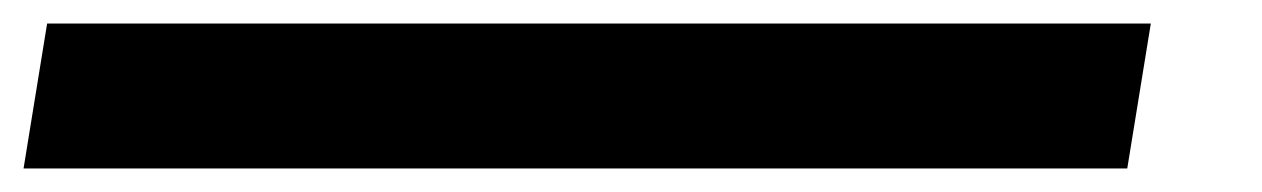

<svg xmlns="http://www.w3.org/2000/svg" viewBox="-73 45 1071 163"><path d="M-53 188 -33 65H904L884 188Z"/></svg>

Font: Georama ExtraExtended
Style: Bold Italic
Weight: 700
Width: 8
Italic angle: -9°
Designer: Jean-Baptiste Levee
Foundry: Production Type
Version: Version 1.000